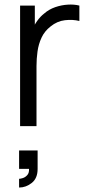

<svg xmlns="http://www.w3.org/2000/svg" viewBox="-20 -565 400 860"><path d="M65.5 275V236Q71.5 236 82.5 232.5Q93.5 229 102.2 219.2Q111 209.5 110 191.5H65.5V109H148.5V191.5Q148.5 233.5 122.5 254.2Q96.5 275 65.5 275ZM70 0V-540H136V-410L123 -427Q132 -451 146.5 -471.2Q161 -491.5 178 -504.5Q199 -523 227 -532.8Q255 -542.5 283.5 -544.2Q312 -546 335.5 -540V-471Q306 -478.5 271 -474.5Q236 -470.5 206.5 -446.5Q179.5 -425.5 166 -396.2Q152.5 -367 148 -334.2Q143.5 -301.5 143.5 -269.5V0Z"/></svg>

Font: Manrope ExtraLight
Style: Regular
Weight: 400
Version: Version 4.504